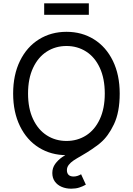

<svg xmlns="http://www.w3.org/2000/svg" viewBox="-20 -930 805 1163"><path d="M59.6 -363.3Q59.6 -476.6 101.1 -561.3Q142.6 -646 216.1 -691.7Q289.6 -737.3 382.8 -737.3Q476.1 -737.3 549.3 -691.7Q622.6 -646 663.8 -561.3Q705.1 -476.6 705.1 -363.3Q705.1 -250.5 663.8 -165.8Q622.6 -81.1 549.3 -35.6Q476.1 9.8 382.8 9.8Q289.6 9.8 216.1 -35.6Q142.6 -81.1 101.1 -165.8Q59.6 -250.5 59.6 -363.3ZM614.7 -363.3Q614.7 -454.1 584.5 -519.3Q554.2 -584.5 501.5 -617.9Q448.7 -651.4 382.8 -651.4Q316.4 -651.4 263.7 -617.7Q210.9 -584 180.4 -519Q149.9 -454.1 149.9 -363.3Q149.9 -272.9 180.4 -208.3Q210.9 -143.6 263.7 -109.9Q316.4 -76.2 382.8 -76.2Q448.7 -76.2 501.5 -109.6Q554.2 -143.1 584.5 -208Q614.7 -272.9 614.7 -363.3ZM296.9 118.2Q296.9 86.9 314.2 63Q331.5 39.1 357.4 21.2Q383.3 3.4 431.2 -23.4Q504.4 -64.5 552 -101.6Q599.6 -138.7 634 -203.1Q668.5 -267.6 668.5 -363.3H705.1Q705.1 -250.5 670.2 -177.2Q635.3 -104 589.1 -65.4Q543 -26.9 475.1 12.2Q442.4 30.8 425 42.5Q407.7 54.2 396.5 68.6Q385.3 83 385.3 100.6Q385.3 119.1 395.5 129.2Q405.8 139.2 425.8 139.2Q448.2 139.2 471.2 125.5L500 188.5Q481.4 199.2 460 206.1Q438.5 212.9 411.6 212.9Q379.4 212.9 353.3 201.7Q327.1 190.4 312 169.2Q296.9 147.9 296.9 118.2ZM518.1 -840.3H247.6V-909.7H518.1Z"/></svg>

Font: Raveo Variable
Style: Regular
Weight: 400
Designer: Jakub Foglar, Rasmus Andersson (Inter)
Foundry: Jakubfoglar.com
Version: Version 1.000;Glyphs 3.2.3 (3260)